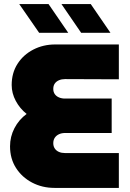

<svg xmlns="http://www.w3.org/2000/svg" viewBox="-20 -917 636 937"><path d="M246 0Q186 0 136.5 -26Q87 -52 58 -97.5Q29 -143 29 -203Q29 -250 50.5 -291.5Q72 -333 110 -361Q77 -387 57 -424.5Q37 -462 37 -502Q37 -561 65.5 -605.5Q94 -650 142.5 -675Q191 -700 249 -700H560V-530L297 -531Q281 -531 268 -525.5Q255 -520 247.5 -509.5Q240 -499 240 -483Q240 -468 247.5 -457.5Q255 -447 268 -441.5Q281 -436 297 -436H525V-268H298Q281 -268 268 -262Q255 -256 247.5 -245Q240 -234 240 -218Q240 -203 247.5 -192Q255 -181 268 -175.5Q281 -170 298 -170H560V0ZM376 -757 280 -897H423L519 -757ZM171 -757 74 -897H217L313 -757Z"/></svg>

Font: MuseoModerno Thin Black
Style: Regular
Weight: 900
Version: Version 1.002